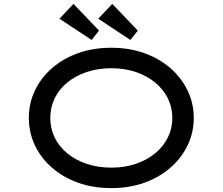

<svg xmlns="http://www.w3.org/2000/svg" viewBox="-20 -955 1142 985"><path d="M551 10Q458 10 381 -17.5Q304 -45 247 -94.5Q190 -144 159 -209.5Q128 -275 128 -350Q128 -425 159 -490.5Q190 -556 247 -605.5Q304 -655 381 -682.5Q458 -710 551 -710Q643 -710 720 -682.5Q797 -655 854 -605.5Q911 -556 942.5 -490.5Q974 -425 974 -350Q974 -275 942.5 -209.5Q911 -144 854 -94.5Q797 -45 720 -17.5Q643 10 551 10ZM551 -95Q620 -95 677 -114.5Q734 -134 776 -168.5Q818 -203 841 -249.5Q864 -296 864 -350Q864 -404 841 -450.5Q818 -497 776 -531.5Q734 -566 677 -585.5Q620 -605 551 -605Q482 -605 424.5 -585.5Q367 -566 325 -531.5Q283 -497 260.5 -450.5Q238 -404 238 -350Q238 -296 260.5 -249.5Q283 -203 325 -168.5Q367 -134 424.5 -114.5Q482 -95 551 -95ZM649 -750 484 -859 556 -935 687 -798ZM450 -750 285 -859 357 -935 488 -798Z"/></svg>

Font: Lexend Zetta
Style: Regular
Weight: 400
Designer: Bonnie Shaver-Troup, Thomas Jockin
Foundry: Lexend
Version: Version 1.007